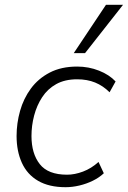

<svg xmlns="http://www.w3.org/2000/svg" viewBox="-20 -771 532 799"><path d="M253 8Q184 8 138.5 -18.5Q93 -45 71 -93.5Q49 -142 49 -205Q49 -258 63.5 -309.5Q78 -361 108.5 -402.5Q139 -444 187 -469Q235 -494 301 -494Q349 -494 392 -477Q435 -460 461 -432L436 -387Q409 -414 376 -427.5Q343 -441 301 -441Q250 -441 214 -421Q178 -401 155.5 -366.5Q133 -332 122 -290Q111 -248 111 -205Q111 -132 145.5 -88Q180 -44 259 -44Q291 -44 325.5 -57Q360 -70 390 -97L412 -50Q393 -32 366.5 -19Q340 -6 310.5 1Q281 8 253 8ZM287 -550 421 -751H492L334 -550Z"/></svg>

Font: Nunito Sans 12pt Light
Style: Italic
Weight: 300
Italic angle: -9°
Designer: Vernon Adams
Foundry: Vernon Adams
Version: Version 3.101;gftools[0.9.27]